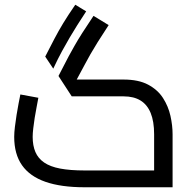

<svg xmlns="http://www.w3.org/2000/svg" viewBox="-20 -791 824 811"><path d="M205 -501 171 -552Q193 -595 210 -627.5Q227 -660 247 -693Q267 -726 298 -771L344 -743Q323 -711 306.5 -685Q290 -659 274.5 -632.5Q259 -606 242 -575Q225 -544 205 -501ZM337 0Q238 0 172 -23Q106 -46 73 -93Q40 -140 40 -213Q40 -231 43 -255.5Q46 -280 50 -305.5Q54 -331 58.5 -354Q63 -377 66 -392L142 -378Q139 -360 134.5 -338Q130 -316 126.5 -293Q123 -270 120.5 -249Q118 -228 118 -213Q118 -176 129.5 -149Q141 -122 166.5 -104.5Q192 -87 234 -79Q276 -71 337 -71H631V-224Q631 -278 616.5 -313.5Q602 -349 573.5 -366.5Q545 -384 502 -384H283L227 -470L270 -553Q282 -575 295 -598Q308 -621 327 -651Q346 -681 375 -724L439 -685Q410 -641 392 -612Q374 -583 362 -562Q350 -541 339 -520L304 -455H502Q565 -455 605.5 -433.5Q646 -412 668.5 -377Q691 -342 700 -301.5Q709 -261 709 -224V0Z"/></svg>

Font: Cairo
Style: Regular
Weight: 400
Designer: Mohamed Gaber, Accademia di Belle Arti di Urbino
Foundry: Kief Type Foundry, Accademia di Belle Arti di Urbino
Version: Version 3.120